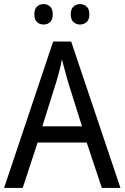

<svg xmlns="http://www.w3.org/2000/svg" viewBox="-20 -919 610 939"><path d="M478 0 404 -222H164L91 0H0L240 -716H328L569 0ZM311 -524Q308 -535 302.5 -555Q297 -575 291.5 -595.5Q286 -616 283 -629Q278 -601 270.5 -573Q263 -545 257 -524L187 -301H381ZM148 -849Q148 -875 161 -887Q174 -899 193 -899Q212 -899 225 -887Q238 -875 238 -849Q238 -823 225 -811Q212 -799 193 -799Q174 -799 161 -811Q148 -823 148 -849ZM326 -849Q326 -875 339.5 -887Q353 -899 371 -899Q390 -899 403.5 -887Q417 -875 417 -849Q417 -823 403.5 -811Q390 -799 371 -799Q353 -799 339.5 -811Q326 -823 326 -849Z"/></svg>

Font: Noto Sans SemiCondensed
Style: Regular
Weight: 400
Width: 4
Designer: Monotype Design Team
Foundry: Monotype Imaging Inc.
Version: Version 2.013; ttfautohint (v1.8.4.7-5d5b)